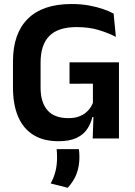

<svg xmlns="http://www.w3.org/2000/svg" viewBox="-20 -672 654 932"><path d="M264 13.5Q191 13.5 141.8 -17.2Q92.5 -48 67.8 -106.2Q43 -164.5 43 -247V-374Q43 -509.5 115.2 -581Q187.5 -652.5 327 -652.5Q372 -652.5 409.8 -645.8Q447.5 -639 478.2 -628.8Q509 -618.5 531.5 -606L542.5 -493Q506 -512 459 -526.2Q412 -540.5 352 -540.5Q262 -540.5 219.5 -497.5Q177 -454.5 177 -368V-246.5Q177 -175.5 210.2 -137Q243.5 -98.5 312.5 -98.5Q345 -98.5 368.5 -108.5Q392 -118.5 407.5 -135.5Q423 -152.5 431 -172.5V-306.5L449 -266L317.5 -265.5V-369.5H557.5V-103.5L428.5 -104Q420.5 -71 402.5 -44.5Q384.5 -18 351 -2.2Q317.5 13.5 264 13.5ZM434.5 -131.5H557.5V0H430ZM363 52Q364 59.5 364.8 69.5Q365.5 79.5 365.5 90.5Q365.5 133.5 352.5 169.5Q339.5 205.5 309 239.5L226 218.5Q241.5 190.5 249.2 160Q257 129.5 257 91.5Q257 81 256.5 71.5Q256 62 255 52Z"/></svg>

Font: Anek Latin Medium SemiBold
Style: Regular
Weight: 600
Version: Version 1.003